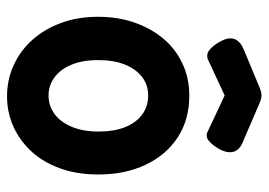

<svg xmlns="http://www.w3.org/2000/svg" viewBox="-126 -602 745 532"><g transform="rotate(90 246.0 -336.5)"><path d="M247 16Q202 16 162 -2Q122 -20 92 -53Q62 -86 44.5 -132.5Q27 -179 27 -236Q27 -291 43 -337Q59 -383 87.5 -417Q116 -451 156.5 -470Q197 -489 245 -489Q312 -489 361 -457Q410 -425 437 -368Q464 -311 464 -237Q464 -178 447 -131Q430 -84 400 -51.5Q370 -19 331 -1.5Q292 16 247 16ZM245 -99Q273 -99 295.5 -115Q318 -131 331.5 -162.5Q345 -194 345 -238Q345 -280 333 -310.5Q321 -341 298.5 -358Q276 -375 245 -375Q215 -375 193 -357.5Q171 -340 159 -309.5Q147 -279 147 -237Q147 -193 160 -162Q173 -131 195.5 -115Q218 -99 245 -99ZM245 -689Q251 -689 255.5 -687.5Q260 -686 263 -685L370 -639Q395 -630 400.5 -613Q406 -596 394 -573Q383 -553 370.5 -543Q358 -533 345 -540L245 -587L146 -541Q132 -535 119.5 -544.5Q107 -554 96 -574Q83 -597 88.5 -613.5Q94 -630 118 -640L226 -685Q229 -686 234 -687.5Q239 -689 245 -689Z"/></g></svg>

Font: Fredoka SemiCondensed Medium
Style: Regular
Weight: 500
Width: 4
Designer: Ben Nathan
Foundry: Milena B. Brandão, Ben Nathan
Version: Version 2.001